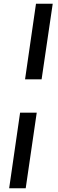

<svg xmlns="http://www.w3.org/2000/svg" viewBox="-20 -846 310 1027"><path d="M114 -421.5 172.5 -826H262L202.5 -421.5ZM29 161 87.5 -243.5H176.5L117.5 161Z"/></svg>

Font: Public Sans Thin SemiBold
Style: Italic
Weight: 600
Italic angle: -8°
Version: Version 2.001